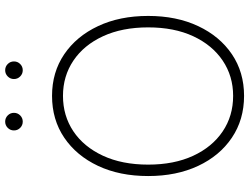

<svg xmlns="http://www.w3.org/2000/svg" viewBox="-131 -828 968 746"><g transform="rotate(-90 353.0 -455.0)"><path d="M353.5 9.3Q261.2 9.3 190.9 -38.1Q120.6 -85.4 81.3 -169.4Q42 -253.4 42 -363.3Q42 -474.1 81.5 -558.1Q121.1 -642.1 191.2 -689.5Q261.2 -736.8 353.5 -736.8Q445.3 -736.8 515.1 -689.5Q585 -642.1 624.5 -558.1Q664.1 -474.1 664.1 -363.3Q664.1 -252.9 624.5 -168.9Q585 -85 515.1 -37.8Q445.3 9.3 353.5 9.3ZM353.5 -33.2Q430.2 -33.2 490.5 -73.7Q550.8 -114.3 585.2 -188.2Q619.6 -262.2 619.6 -363.3Q619.6 -464.4 585.2 -538.8Q550.8 -613.3 490.5 -653.8Q430.2 -694.3 353.5 -694.3Q276.4 -694.3 216.1 -654.1Q155.8 -613.8 121.1 -539.3Q86.4 -464.8 86.4 -363.3Q86.4 -262.7 120.6 -188.7Q154.8 -114.7 215.1 -74Q275.4 -33.2 353.5 -33.2ZM453.1 -850.6Q439 -850.6 429 -860.6Q418.9 -870.6 418.9 -884.8Q418.9 -898.9 429 -908.9Q439 -918.9 453.1 -918.9Q467.3 -918.9 477.3 -908.9Q487.3 -898.9 487.3 -884.8Q487.3 -870.6 477.3 -860.6Q467.3 -850.6 453.1 -850.6ZM253.4 -850.6Q239.3 -850.6 229.2 -860.6Q219.2 -870.6 219.2 -884.8Q219.2 -898.9 229.2 -908.9Q239.3 -918.9 253.4 -918.9Q267.6 -918.9 277.6 -908.9Q287.6 -898.9 287.6 -884.8Q287.6 -870.6 277.6 -860.6Q267.6 -850.6 253.4 -850.6Z"/></g></svg>

Font: Inter Display ExtraLight
Style: Regular
Weight: 200
Designer: Rasmus Andersson
Foundry: rsms
Version: Version 4.000;git-a52131595